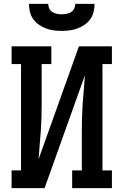

<svg xmlns="http://www.w3.org/2000/svg" viewBox="-20 -975 640 995"><path d="M40 0V-92H89V-643H40V-735H246V-643H196V-441Q196 -405 195 -368.5Q194 -332 191.5 -295.5Q189 -259 185.5 -222.5Q182 -186 180 -150L389 -735H560V-643H511V-92H560V0H354V-92H404V-294Q404 -330 405 -366.5Q406 -403 408.5 -439.5Q411 -476 414.5 -512.5Q418 -549 420 -585L211 0ZM300 -815Q279 -815 258.5 -817.5Q238 -820 218.5 -827.5Q199 -835 181.5 -847Q164 -859 152 -876Q140 -893 135 -913.5Q130 -934 130 -955H230Q230 -942 235.5 -930.5Q241 -919 251.5 -912.5Q262 -906 274.5 -903.5Q287 -901 300 -901Q313 -901 325.5 -903.5Q338 -906 348.5 -912.5Q359 -919 364.5 -930.5Q370 -942 370 -955H470Q470 -934 465 -913.5Q460 -893 448 -876Q436 -859 418.5 -847Q401 -835 381.5 -827.5Q362 -820 341.5 -817.5Q321 -815 300 -815Z"/></svg>

Font: Iosevka Curly Slab SmBdEx
Style: Regular
Weight: 600
Width: 7
Monospace: yes
Designer: Belleve Invis
Foundry: Belleve Invis
Version: Version 11.1.0; ttfautohint (v1.8.3)